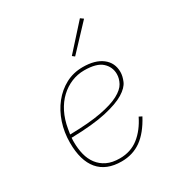

<svg xmlns="http://www.w3.org/2000/svg" viewBox="-180 -887 961 1024"><g transform="rotate(-30 300.0 -374.5)"><path d="M273 12Q179 12 131 -45Q83 -102 83 -212Q83 -276 102 -333Q121 -390 155.5 -433.5Q190 -477 237.5 -502.5Q285 -528 343 -528Q419 -528 462 -495Q505 -462 505 -405Q505 -380 492.5 -350.5Q480 -321 438.5 -295.5Q397 -270 317.5 -252Q238 -234 104 -231Q103 -223 103 -214.5Q103 -206 103 -205Q103 -164 112 -128Q121 -92 141.5 -65Q162 -38 194 -22.5Q226 -7 273 -7Q340 -7 388.5 -45Q437 -83 470 -150L488 -141Q446 -62 394 -25Q342 12 273 12ZM341 -509Q300 -509 262.5 -493.5Q225 -478 194 -449Q163 -420 141.5 -377.5Q120 -335 111 -281L106 -250Q224 -252 298 -266Q372 -280 413 -302Q454 -324 468.5 -351Q483 -378 483 -405Q483 -449 450 -479Q417 -509 341 -509ZM337 -597 323 -608 461 -761 479 -748Z"/></g></svg>

Font: IBM Plex Mono Thin
Style: Italic
Weight: 100
Italic angle: -9°
Monospace: yes
Designer: Mike Abbink, Paul van der Laan, Pieter van Rosmalen
Foundry: Bold Monday
Version: Version 2.3